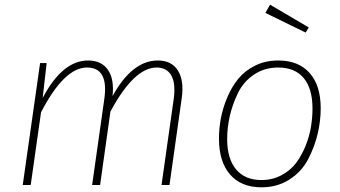

<svg xmlns="http://www.w3.org/2000/svg" viewBox="-20 -789 1452 819"><path d="M653 -531Q712 -531 739 -488Q766 -445 755 -369L703 0H669L721 -367Q730 -434 710.5 -467.5Q691 -501 648 -501Q552 -501 451 -313L407 0H373L425 -367Q444 -501 351 -501Q254 -501 155 -310L111 0H77L151 -520H179L162 -371Q246 -531 356 -531Q413 -531 440.5 -491Q468 -451 460 -379Q544 -531 653 -531Z M1132 -769 1297 -672 1284 -650 1112 -734ZM1095 10Q1009 10 961.5 -44.5Q914 -99 914 -198Q914 -240 922 -283.5Q930 -327 949 -372.5Q968 -418 996 -452.5Q1024 -487 1068 -509Q1112 -531 1167 -531Q1253 -531 1300.5 -478Q1348 -425 1348 -327Q1348 -273 1335 -218Q1322 -163 1294.5 -110Q1267 -57 1215 -23.5Q1163 10 1095 10ZM1095 -21Q1142 -21 1180.5 -41.5Q1219 -62 1243 -94Q1267 -126 1283.5 -167Q1300 -208 1306.5 -248Q1313 -288 1313 -326Q1313 -411 1275.5 -456Q1238 -501 1167 -501Q1108 -501 1063 -470.5Q1018 -440 994.5 -391Q971 -342 960 -293Q949 -244 949 -196Q949 -112 987 -66.5Q1025 -21 1095 -21Z"/></svg>

Font: Fira Sans UltraLight
Style: Italic
Weight: 200
Italic angle: -8°
Designer: Carrois Corporate & Edenspiekermann AG
Foundry: Carrois Corporate GbR & Edenspiekermann AG
Version: Version 4.203;PS 004.203;hotconv 1.0.88;makeotf.lib2.5.64775